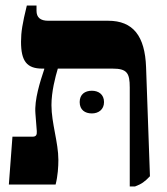

<svg xmlns="http://www.w3.org/2000/svg" viewBox="-20 -667 605 694"><path d="M12 0H181C189 -31 191 -65 191 -89C191 -152 166 -222 166 -287C166 -336 180 -389 189 -419H387C439 -419 449 -403 449 -351V7H468C492 -2 503 -10 522 -30L508 -424C504 -537 461 -592 371 -592H154C126 -592 112 -604 112 -628V-647H77C61 -582 56 -551 56 -516C56 -446 77 -419 133 -419H140V-417C125 -372 104 -307 108 -257L113 -193C114 -179 110 -173 98 -173H25ZM268 -298C268 -270 287 -257 312 -257C336 -257 356 -271 356 -298C356 -326 336 -339 312 -339C287 -339 268 -326 268 -298Z"/></svg>

Font: Noto Serif Hebrew SemiCondensed ExtraBold
Style: Regular
Weight: 800
Width: 4
Designer: Monotype Design Team
Foundry: Monotype Imaging Inc.
Version: Version 2.004